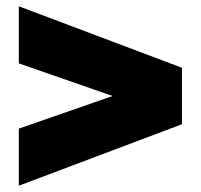

<svg xmlns="http://www.w3.org/2000/svg" viewBox="-20 -696 640 612"><path d="M40 -104V-286L339 -390L40 -494V-676L560 -480V-300Z"/></svg>

Font: Tanohe Sans ExtraBold
Style: Regular
Weight: 800
Designer: Village Type and Design LLC & Cristiano Sobral
Foundry: Cooper Hewitt Smithsonian Design Museum
Version: Version 1.00;September 29, 2021;FontCreator 13.0.0.2655 64-b